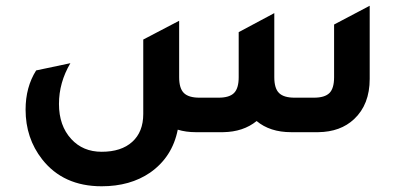

<svg xmlns="http://www.w3.org/2000/svg" viewBox="-20 -464 1408 674"><path d="M1152.8 -377.9 1277.8 -443.8V-187Q1277.8 -97.2 1223.1 -45.9Q1175.3 -1 1097.2 0H1002Q927.7 0 880.9 -39.1Q834 -1 763.2 0H667Q632.8 0 604 -8.8Q585 87.4 506.8 142.1Q437 189.9 336.9 189.9Q202.1 189.9 127.9 95.2Q69.8 21 69.8 -79.1Q69.8 -158.2 106.9 -216.8L227.1 -242.2Q187 -174.3 187 -99.1Q187 -22.9 230 23.9Q271 68.8 336.9 68.8Q405.8 68.8 444.3 33.9Q482.9 -1 482.9 -64V-325.2L608.9 -391.1V-192.9Q608.9 -153.8 625.5 -137.5Q642.1 -121.1 680.2 -121.1H747.1Q785.2 -121.1 801.5 -137.5Q817.9 -153.8 817.9 -192.9V-351.1L942.9 -418V-192.9Q942.9 -153.8 959.5 -137.5Q976.1 -121.1 1014.2 -121.1H1082Q1120.1 -121.1 1136.5 -137.5Q1152.8 -153.8 1152.8 -192.9Z"/></svg>

Font: Tajawal
Style: Bold
Weight: 700
Designer: Boutros Fonts
Foundry: Created by Boutros International 2017
Version: Version 1.700